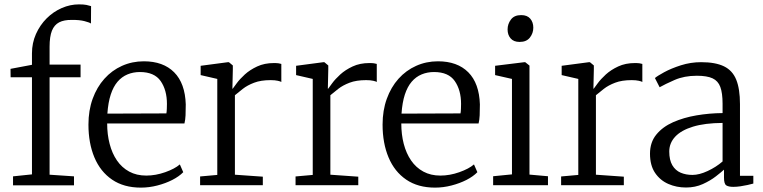

<svg xmlns="http://www.w3.org/2000/svg" viewBox="-20 -846 3484 877"><path d="M39.5 0.5V-40.5L126 -49.5V-493H28.5L28 -531.5L126 -550V-602.5Q126 -649.5 144.2 -690.5Q162.5 -731.5 193 -762Q223.5 -792.5 262 -809.2Q300.5 -826 340.5 -826Q362.5 -826 374.8 -823.5Q387 -821 396 -818L395.5 -738.5Q389 -743.5 365.8 -749.5Q342.5 -755.5 307.5 -755Q272.5 -755.5 250.2 -744Q228 -732.5 217.2 -705.8Q206.5 -679 206.5 -632.5V-551H348V-493H206.5V-48L318 -40.5V0.5Z M623.5 11Q545.5 11 492 -25.5Q438.5 -62 411.2 -127Q384 -192 384 -277Q384 -341.5 403.2 -394.8Q422.5 -448 456.8 -486.2Q491 -524.5 537.2 -545.2Q583.5 -566 637 -566Q725.5 -566 775.5 -515.8Q825.5 -465.5 828.5 -369Q828.5 -340.5 827.5 -319.2Q826.5 -298 822.5 -282H469.5Q469.5 -232 480.8 -188.8Q492 -145.5 514.2 -113Q536.5 -80.5 570.2 -62.2Q604 -44 648 -44Q691 -44 734.8 -59.5Q778.5 -75 801.5 -95L817 -59.5Q798 -40 767.2 -24.2Q736.5 -8.5 699 1.2Q661.5 11 623.5 11ZM470.5 -327 740 -328Q741.5 -336 742 -349.2Q742.5 -362.5 742.5 -371.5Q742.5 -434.5 713.8 -475.8Q685 -517 619 -517Q588.5 -517 562.5 -506.2Q536.5 -495.5 517 -472.8Q497.5 -450 485.8 -414Q474 -378 470.5 -327Z M894 0V-40L972.5 -47V-485.5L896.5 -503V-545.5L1021.5 -562H1025.5L1043.5 -547V-529L1041.5 -440.5L1043.5 -441.5Q1048 -447.5 1061.5 -466Q1075 -484.5 1098.2 -505.8Q1121.5 -527 1154.8 -542.5Q1188 -558 1231 -558Q1245 -558 1252.5 -556.8Q1260 -555.5 1265 -554V-471.5Q1262 -474 1249 -477Q1236 -480 1216.5 -480Q1171.5 -480 1140.8 -468.2Q1110 -456.5 1089.2 -440.2Q1068.5 -424 1053 -411V-48L1180.5 -39V0Z M1330 0V-40L1408.5 -47V-485.5L1332.5 -503V-545.5L1457.5 -562H1461.5L1479.5 -547V-529L1477.5 -440.5L1479.5 -441.5Q1484 -447.5 1497.5 -466Q1511 -484.5 1534.2 -505.8Q1557.5 -527 1590.8 -542.5Q1624 -558 1667 -558Q1681 -558 1688.5 -556.8Q1696 -555.5 1701 -554V-471.5Q1698 -474 1685 -477Q1672 -480 1652.5 -480Q1607.5 -480 1576.8 -468.2Q1546 -456.5 1525.2 -440.2Q1504.5 -424 1489 -411V-48L1616.5 -39V0Z M1967 11Q1889 11 1835.5 -25.5Q1782 -62 1754.8 -127Q1727.5 -192 1727.5 -277Q1727.5 -341.5 1746.8 -394.8Q1766 -448 1800.2 -486.2Q1834.5 -524.5 1880.8 -545.2Q1927 -566 1980.5 -566Q2069 -566 2119 -515.8Q2169 -465.5 2172 -369Q2172 -340.5 2171 -319.2Q2170 -298 2166 -282H1813Q1813 -232 1824.2 -188.8Q1835.5 -145.5 1857.8 -113Q1880 -80.5 1913.8 -62.2Q1947.5 -44 1991.5 -44Q2034.5 -44 2078.2 -59.5Q2122 -75 2145 -95L2160.5 -59.5Q2141.5 -40 2110.8 -24.2Q2080 -8.5 2042.5 1.2Q2005 11 1967 11ZM1814 -327 2083.5 -328Q2085 -336 2085.5 -349.2Q2086 -362.5 2086 -371.5Q2086 -434.5 2057.2 -475.8Q2028.5 -517 1962.5 -517Q1932 -517 1906 -506.2Q1880 -495.5 1860.5 -472.8Q1841 -450 1829.2 -414Q1817.5 -378 1814 -327Z M2232.5 0V-41L2318.5 -49.5V-485.5L2241.5 -503V-545.5L2375.5 -562H2379L2398.5 -546.5V-48.5L2483 -41V0ZM2353 -654.5Q2326.5 -654.5 2312.5 -670.5Q2298.5 -686.5 2298.5 -711.5Q2298.5 -736.5 2313.8 -756.8Q2329 -777 2360 -777H2361Q2388 -777 2402 -760.8Q2416 -744.5 2416 -719.5Q2416 -694.5 2400.5 -674.5Q2385 -654.5 2354 -654.5Z M2543 0V-40L2621.5 -47V-485.5L2545.5 -503V-545.5L2670.5 -562H2674.5L2692.5 -547V-529L2690.5 -440.5L2692.5 -441.5Q2697 -447.5 2710.5 -466Q2724 -484.5 2747.2 -505.8Q2770.5 -527 2803.8 -542.5Q2837 -558 2880 -558Q2894 -558 2901.5 -556.8Q2909 -555.5 2914 -554V-471.5Q2911 -474 2898 -477Q2885 -480 2865.5 -480Q2820.5 -480 2789.8 -468.2Q2759 -456.5 2738.2 -440.2Q2717.5 -424 2702 -411V-48L2829.5 -39V0Z M3113.5 10.5Q3070 10.5 3032.8 -5.8Q2995.5 -22 2972.2 -56.2Q2949 -90.5 2949 -144Q2949 -196 2977.8 -231.2Q3006.5 -266.5 3054.5 -287.8Q3102.5 -309 3161.2 -319Q3220 -329 3280.5 -329.5V-372.5Q3280.5 -421 3270.2 -448.8Q3260 -476.5 3234.8 -488.2Q3209.5 -500 3163 -500Q3105.5 -500 3061.5 -480.8Q3017.5 -461.5 2993 -447.5L2971.5 -489.5Q2981.5 -498.5 3013.5 -516Q3045.5 -533.5 3090.2 -547.8Q3135 -562 3182.5 -562Q3248 -562 3287 -543Q3326 -524 3343 -481.8Q3360 -439.5 3360 -370.5V-43H3421V-7.5Q3410 -4.5 3394.5 -1Q3379 2.5 3361.8 5Q3344.5 7.5 3329.5 7.5Q3308 7.5 3297.5 0.8Q3287 -6 3287 -34.5V-71Q3275 -60 3250 -40.5Q3225 -21 3190.2 -5.2Q3155.5 10.5 3113.5 10.5ZM3143 -47Q3174 -47 3212.2 -64.8Q3250.5 -82.5 3280.5 -108.5V-284.5Q3199.5 -284 3145.5 -267.5Q3091.5 -251 3064.2 -221.8Q3037 -192.5 3037 -154Q3037 -115 3051 -91.2Q3065 -67.5 3089 -57.2Q3113 -47 3143 -47Z"/></svg>

Font: Merriweather 28pt Light
Style: Regular
Weight: 300
Version: Version 2.100